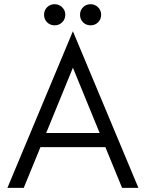

<svg xmlns="http://www.w3.org/2000/svg" viewBox="-20 -916 711 936"><path d="M335.4 -763.7 654.8 0H575.2L493.7 -198.7H177.2L95.7 0H16.1ZM465.8 -267.6 335.4 -585.9 205.1 -267.6ZM370.1 -844.2Q370.1 -865.7 384.8 -880.6Q399.4 -895.5 421.9 -895.5Q442.9 -895.5 458 -880.6Q473.1 -865.7 473.1 -844.2Q473.1 -822.3 458.3 -807.4Q443.4 -792.5 421.9 -792.5Q399.9 -792.5 385 -807.1Q370.1 -821.8 370.1 -844.2ZM246.6 -895.5Q267.6 -895.5 283 -880.6Q298.3 -865.7 298.3 -844.2Q298.3 -822.3 283.2 -807.4Q268.1 -792.5 246.6 -792.5Q224.6 -792.5 209.7 -807.1Q194.8 -821.8 194.8 -844.2Q194.8 -865.7 209.5 -880.6Q224.1 -895.5 246.6 -895.5Z"/></svg>

Font: Glacial Indifference
Style: Regular
Weight: 400
Designer: Alfredo Marco Pradil
Foundry: Alfredo Marco Pradil
Version: Version 1.312